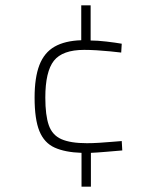

<svg xmlns="http://www.w3.org/2000/svg" viewBox="-20 -611 600 716"><path d="M284 85V-41Q223 -43 184 -60.5Q145 -78 127 -122Q109 -166 109 -247Q109 -322 127 -368.5Q145 -415 183.5 -437Q222 -459 283 -461V-591H318V-460Q343 -460 377 -456Q411 -452 434 -448L432 -415Q415 -417 390.5 -419.5Q366 -422 340.5 -423.5Q315 -425 294 -425Q213 -425 181 -384.5Q149 -344 149 -247Q149 -181 162 -144Q175 -107 209 -92Q243 -77 304 -77Q325 -77 349.5 -78.5Q374 -80 396.5 -82Q419 -84 434 -85L436 -50Q412 -48 377 -45Q342 -42 319 -41V85Z"/></svg>

Font: Cairo Play ExtraLight
Style: Regular
Weight: 250
Version: Version 3.119